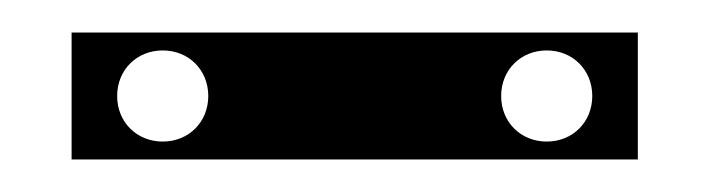

<svg xmlns="http://www.w3.org/2000/svg" viewBox="-20 -317 436 118"><path d="M24 -219H372V-297H24ZM52 -258C52 -274 64 -286 80 -286C96 -286 108 -274 108 -258C108 -242 96 -230 80 -230C64 -230 52 -242 52 -258ZM288 -258C288 -274 300 -286 316 -286C332 -286 344 -274 344 -258C344 -242 332 -230 316 -230C300 -230 288 -242 288 -258Z"/></svg>

Font: Apfel Grotezk Brukt
Style: Regular
Weight: 300
Designer: Luigi Gorlero
Foundry: © 2023, Luigi Gorlero & Collletttivo
Version: Version 2.000;Glyphs 3.2 (3217)